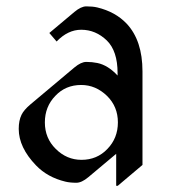

<svg xmlns="http://www.w3.org/2000/svg" viewBox="-20 -567 538 606"><path d="M351.6 19.5H346.7V-81.5L258.8 -7.8Q237.8 9.8 221.2 9.8Q200.7 9.8 186.5 6.3Q129.9 -7.3 93.8 -44.9Q39.1 -101.6 39.1 -160.2Q39.1 -186.5 47.9 -204.6Q55.2 -219.7 75.2 -236.8L214.8 -354Q235.8 -371.6 252.4 -371.6Q270.5 -371.6 287.1 -368.2Q320.8 -361.3 351.1 -328.6V-336.4Q351.1 -405.8 317.4 -439Q282.2 -473.1 236.3 -473.1Q194.3 -473.1 158.7 -436L135.7 -462.9L214.8 -529.3Q235.8 -546.9 252.4 -546.9Q272.9 -546.9 287.1 -543.5Q344.2 -529.8 379.9 -492.2Q429.7 -439 429.7 -341.8V-46.4ZM155.8 -97.2Q190.4 -62.5 237.3 -62.5Q286.1 -62.5 318.8 -96.7Q352.1 -130.9 352.1 -180.7Q352.1 -230.5 317.9 -264.2Q282.2 -298.8 236.3 -298.8Q187 -298.8 154.8 -264.6Q121.6 -230.5 121.6 -180.7Q121.6 -130.9 155.8 -97.2Z"/></svg>

Font: Gothica
Style: Book
Weight: 400
Designer: Wojciech Kalinowski "wmk69" (wmk69@o2.pl)
Foundry: Wojciech Kalinowski "wmk69" (wmk69@o2.pl)
Version: Version 2.1.0; 2021-05-14